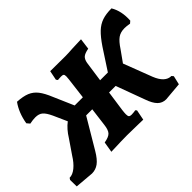

<svg xmlns="http://www.w3.org/2000/svg" viewBox="-134 -943 1243 1243"><g transform="rotate(-45 488.0 -321.0)"><path d="M990 -510 975 -497Q947 -502 929 -502Q892 -502 867.5 -484.5Q843 -467 815 -424L760 -347L835 -151Q868 -68 925 -68L935 -56L921 4L794 15Q760 15 737 -8Q714 -31 697 -80L624 -278H564L544 -138Q541 -114 541 -101Q541 -84 546.5 -78.5Q552 -73 566 -73Q578 -73 588 -74.5Q598 -76 602 -77L610 -68L596 3L560 2L451 0Q407 0 303 4L315 -69Q357 -76 373 -92.5Q389 -109 394 -152L410 -278H354L233 -74Q204 -25 176.5 -5Q149 15 115 15L-14 4L-15 -56L-7 -68Q21 -68 50.5 -92Q80 -116 106 -158L171 -253Q203 -305 243 -335L201 -429Q182 -470 163.5 -486Q145 -502 112 -502Q91 -502 61 -496L44 -516Q58 -599 100 -657Q153 -654 186 -640.5Q219 -627 242 -597.5Q265 -568 287 -514L347 -376H422L440 -522L442 -547Q442 -562 437 -566.5Q432 -571 417 -571Q405 -571 397 -570Q389 -569 387 -569L379 -580L392 -645L529 -644Q554 -644 597 -647L679 -650L669 -574Q632 -567 618 -554.5Q604 -542 599 -515L579 -375H650L744 -519Q780 -572 809.5 -600Q839 -628 874 -640Q909 -652 960 -652Q995 -594 990 -510Z"/></g></svg>

Font: Alegreya SC ExtraBold
Style: Italic
Weight: 800
Italic angle: -7°
Designer: Juan Pablo del Peral
Foundry: Huerta Tipografica
Version: Version 2.007; ttfautohint (v1.6)